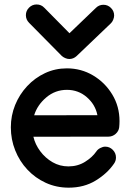

<svg xmlns="http://www.w3.org/2000/svg" viewBox="-20 -844 592 873"><path d="M284.2 -533.2Q349.1 -533.2 403.3 -501Q457.5 -468.8 490.5 -414.3Q523.4 -359.9 523.4 -293.5Q523.4 -279.8 522 -265.6Q520 -247.6 505.6 -235.1Q491.2 -222.7 473.1 -222.7L131.8 -222.2Q140.1 -187 163.1 -156.2Q186 -125.5 219 -106.4Q252 -87.4 291 -87.4Q333 -87.4 366.2 -107.9Q399.4 -128.4 418 -155.3Q423.8 -164.6 435.8 -170.9Q447.8 -177.2 458.5 -177.2Q478.5 -177.2 492.9 -162.6Q507.3 -147.9 507.3 -127.9Q507.3 -112.3 498.5 -100.1Q468.3 -55.7 415.3 -23.2Q362.3 9.3 292.5 9.3Q236.3 9.3 188.2 -12.7Q140.1 -34.7 104.5 -72.8Q68.8 -110.8 49.1 -160.4Q29.3 -210 29.3 -265.1Q29.3 -318.4 48.8 -366.5Q68.4 -414.6 103.3 -452.1Q138.2 -489.7 184.6 -511.5Q231 -533.2 284.2 -533.2ZM422.9 -320.3Q413.6 -368.2 375 -401.9Q336.4 -435.5 284.2 -435.5Q231 -435.5 190.2 -400.9Q149.4 -366.2 135.3 -319.8ZM260.3 -590.3 112.3 -740.2Q97.7 -754.9 97.7 -774.9Q97.7 -794.9 112.1 -809.3Q126.5 -823.7 146.5 -823.7Q167.5 -823.7 181.6 -808.6L295.9 -692.9L416 -808.1Q430.2 -822.3 450.2 -822.3Q470.2 -822.3 484.6 -807.9Q499 -793.5 499 -773.4Q499 -764.6 494.6 -753.9Q490.2 -743.2 483.4 -737.3L328.6 -589.4Q314 -575.7 294.9 -575.7Q286.1 -575.7 276.1 -580.1Q266.1 -584.5 260.3 -590.3Z"/></svg>

Font: Manjari
Style: Bold
Weight: 700
Designer: Santhosh Thottingal <santhosh.thottingal@gmail.com>
Version: Version 2.000